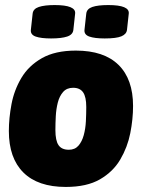

<svg xmlns="http://www.w3.org/2000/svg" viewBox="-20 -731 560 759"><path d="M240 8Q130 8 72.5 -49Q15 -106 15 -213Q15 -264 25.5 -319.5Q36 -375 64.5 -423Q93 -471 145.5 -501Q198 -531 280 -531Q391 -531 448.5 -474.5Q506 -418 506 -312Q506 -260 495 -204.5Q484 -149 455.5 -100.5Q427 -52 375 -22Q323 8 240 8ZM252 -139Q276 -139 290 -155Q304 -171 311 -196.5Q318 -222 319.5 -251.5Q321 -281 321 -308Q321 -348 308.5 -366Q296 -384 269 -384Q244 -384 229.5 -367.5Q215 -351 208.5 -325.5Q202 -300 200.5 -271Q199 -242 199 -217Q199 -175 211.5 -157Q224 -139 252 -139ZM394 -579Q354 -579 333 -586.5Q312 -594 314 -613L321 -677Q323 -696 345 -703.5Q367 -711 408 -711Q493 -711 489 -677L482 -613Q480 -596 460 -587.5Q440 -579 394 -579ZM182 -579Q142 -579 121 -586.5Q100 -594 102 -613L109 -677Q111 -696 133.5 -703.5Q156 -711 196 -711Q281 -711 277 -677L270 -613Q268 -594 245.5 -586.5Q223 -579 182 -579Z"/></svg>

Font: Asap Semi Condensed Semi Condensed Black
Style: Italic
Weight: 900
Width: 4
Italic angle: -6°
Designer: Pablo Cosgaya
Foundry: Omnibus-Type
Version: Version 3.001; ttfautohint (v1.8.4.7-5d5b)